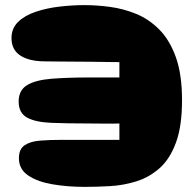

<svg xmlns="http://www.w3.org/2000/svg" viewBox="-20 -732 757 751"><path d="M311 -1Q245 -1 186 -11Q127 -21 90.5 -45.5Q54 -70 54 -113Q54 -149 76.5 -164Q99 -179 137 -182Q175 -185 221 -185H447V-249Q421 -248 392 -248.5Q363 -249 331 -249Q244 -249 181.5 -251.5Q119 -254 86 -272Q53 -290 53 -335Q53 -379 86 -399Q119 -419 181.5 -424Q244 -429 331 -429Q363 -429 392 -429Q421 -429 447 -429V-489Q429 -489 398 -489.5Q367 -490 331 -490.5Q295 -491 259.5 -491Q224 -491 196.5 -491.5Q169 -492 156 -492Q95 -492 60 -514.5Q25 -537 25 -583Q25 -621 50.5 -646Q76 -671 118.5 -685.5Q161 -700 211.5 -706Q262 -712 311 -712Q358 -712 410.5 -705Q463 -698 513 -677.5Q563 -657 603.5 -616Q644 -575 668 -508Q692 -441 692 -340Q692 -238 668 -173.5Q644 -109 603.5 -73.5Q563 -38 513 -22.5Q463 -7 410.5 -4Q358 -1 311 -1Z"/></svg>

Font: Cherry Bomb One
Style: Regular
Weight: 400
Designer: satsuyako
Foundry: satsuyako
Version: Version 4.100; ttfautohint (v1.8.3)